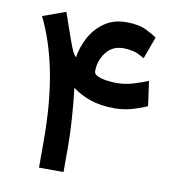

<svg xmlns="http://www.w3.org/2000/svg" viewBox="-75 -722 734 791"><g transform="rotate(10 291.5 -326.5)"><path d="M139.6 -651.9 174.8 -550.8Q190.4 -506.3 197.5 -493.2Q204.6 -480 211.4 -474.1Q217.3 -517.1 239.5 -558.3Q261.7 -599.6 299.8 -626.2Q337.9 -652.8 391.1 -652.8Q444.3 -652.8 476.6 -636.2Q508.8 -619.6 520 -611.3L486.3 -519Q477.1 -523.9 467 -529.5Q457 -535.2 443.4 -539.1Q434.1 -541.5 422.6 -543.2Q411.1 -544.9 396.5 -544.9Q351.6 -544.9 325.2 -510.5Q298.8 -476.1 298.8 -431.6Q298.8 -418.9 314.9 -411.9Q331.1 -404.8 353 -401.9Q375 -398.9 392.6 -398.9Q428.2 -398.9 461.2 -408.7Q494.1 -418.5 524.4 -430.7L538.6 -327.6Q505.9 -313 472.9 -304Q439.9 -294.9 402.8 -294.9Q344.2 -294.9 300.5 -310.3Q256.8 -325.7 226.6 -349.6Q234.4 -281.7 238.5 -219.7Q242.7 -157.7 242.7 -109.9V0H140.1V-111.3Q140.1 -272 115.7 -396.7Q91.3 -521.5 43.9 -617.2Z"/></g></svg>

Font: Vazir Medium FD-WOL-UI
Style: Medium-FD-WOL-UI
Weight: 500
Designer: Saber Rastikerdar
Foundry: Saber Rastikerdar
Version: Version 30.0.0